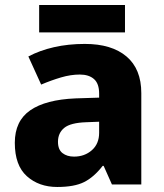

<svg xmlns="http://www.w3.org/2000/svg" viewBox="-20 -735 653 765"><path d="M318 -560Q425 -560 484 -510Q543 -460 543 -364V0H426L393 -74H389Q354 -29 315 -9.5Q276 10 208 10Q135 10 87 -33Q39 -76 39 -166Q39 -253 100.5 -295.5Q162 -338 281 -343L375 -346V-362Q375 -402 354.5 -420Q334 -438 298 -438Q262 -438 223 -426.5Q184 -415 144 -398L93 -510Q138 -534 195 -547Q252 -560 318 -560ZM324 -248Q261 -246 236 -225.5Q211 -205 211 -170Q211 -139 229 -125Q247 -111 275 -111Q317 -111 346 -136.5Q375 -162 375 -206V-250ZM478 -715V-606H136V-715Z"/></svg>

Font: Noto Sans Sinhala UI ExtraBold
Style: Regular
Weight: 800
Designer: Jelle Bosma - Monotype Design Team
Foundry: Monotype Imaging Inc.
Version: Version 2.006; ttfautohint (v1.8.4.7-5d5b)